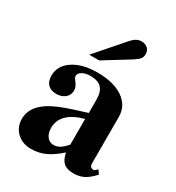

<svg xmlns="http://www.w3.org/2000/svg" viewBox="-172 -803 844 921"><g transform="rotate(30 250.0 -342.0)"><path d="M469.2 -63 483.9 -42Q456.1 -11.2 431.2 1.5Q406.2 14.2 374 14.2Q338.4 14.2 319.8 -1.7Q301.3 -17.6 293.9 -55.2Q252.9 -18.6 217 -2.2Q181.2 14.2 139.2 14.2Q91.3 14.2 60.5 -15.1Q29.8 -44.4 29.8 -89.8Q29.8 -151.4 92.8 -194.8Q120.1 -213.4 163.3 -230.5Q206.5 -247.6 293.9 -273.9V-346.2Q293.9 -391.1 274.4 -411.6Q254.9 -432.1 211.9 -432.1Q185.5 -432.1 167.7 -421.6Q149.9 -411.1 149.9 -396Q149.9 -388.2 161.1 -374Q179.2 -352.1 179.2 -332Q179.2 -306.6 160.6 -290.8Q142.1 -274.9 111.8 -274.9Q82 -274.9 65.4 -292Q48.8 -309.1 48.8 -339.8Q48.8 -395 99.9 -429Q150.9 -462.9 233.9 -462.9Q324.2 -462.9 376.2 -427Q428.2 -391.1 428.2 -329.1V-73.2Q428.2 -48.8 449.2 -48.8Q454.6 -48.8 459 -53.2ZM293 -98.1V-240.2Q233.9 -224.6 203.4 -194.6Q172.9 -164.6 172.9 -122.1Q172.9 -92.8 186.8 -74.5Q200.7 -56.2 223.1 -56.2Q241.2 -56.2 257.1 -65.7Q272.9 -75.2 293 -98.1ZM155.8 -517.1 290 -670.9Q314.5 -698.2 341.8 -698.2Q362.8 -698.2 376 -686.3Q389.2 -674.3 389.2 -654.8Q389.2 -638.7 381.3 -628.4Q373.5 -618.2 350.1 -603L210.9 -517.1Z"/></g></svg>

Font: Accordance
Style: Bold
Weight: 700
Version: Version 1.2 (build January 31, 2020) Miklal Software Solutio